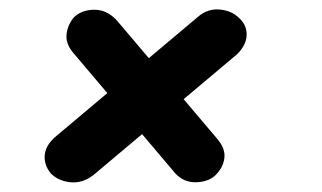

<svg xmlns="http://www.w3.org/2000/svg" viewBox="-20 -435 678 404"><path d="M479 -321 177 -67Q154 -49 128.5 -51.5Q103 -54 87 -70Q73 -87 74 -107Q75 -127 94 -145L397 -400Q417 -417 441.5 -415Q466 -413 481 -399Q499 -384 499 -362.5Q499 -341 479 -321ZM225 -393 437 -143Q455 -122 452 -101.5Q449 -81 432 -65Q417 -52 392 -51.5Q367 -51 349 -70L134 -324Q118 -343 120 -362.5Q122 -382 135 -398Q151 -414 177.5 -414.5Q204 -415 225 -393Z"/></svg>

Font: Edu QLD Beginner
Style: Bold
Weight: 700
Designer: Tina and Corey Anderson
Foundry: Google for Education
Version: Version 1.003